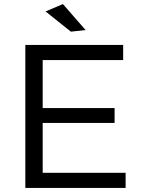

<svg xmlns="http://www.w3.org/2000/svg" viewBox="-20 -920 692 940"><path d="M288 -900 203 -864 327 -765 399 -773ZM104 -700V0H595V-74H189V-318H541V-391H189V-626H583V-700Z"/></svg>

Font: Juman Normal
Style: Regular
Weight: 300
Designer: Bandar Raffah (Arabic) Julieta Ulanovsky (Latin)
Foundry: Caramella
Version: Version 5.022;PS 005.022;hotconv 1.0.88;makeotf.lib2.5.64775